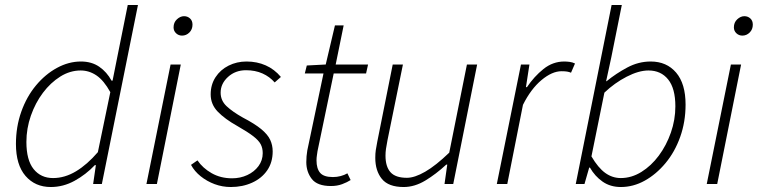

<svg xmlns="http://www.w3.org/2000/svg" viewBox="-20 -739 3043 771"><path d="M184 12Q121 12 82.5 -32.5Q44 -77 44 -161Q44 -230 65.5 -290.5Q87 -351 124.5 -396Q162 -441 209 -466.5Q256 -492 305 -492Q348 -492 378.5 -471Q409 -450 428 -415H432L451 -510L493 -719H534L389 0H354L365 -76H361Q325 -38 279.5 -13Q234 12 184 12ZM193 -24Q240 -24 285 -51Q330 -78 373 -128L423 -369Q397 -416 367.5 -436Q338 -456 304 -456Q261 -456 222 -431.5Q183 -407 152.5 -366.5Q122 -326 104 -274.5Q86 -223 86 -169Q86 -96 115 -60Q144 -24 193 -24Z M568 0 665 -480H706L610 0ZM711 -596Q697 -596 687 -605.5Q677 -615 677 -629Q677 -649 690.5 -661.5Q704 -674 719 -674Q733 -674 743 -665Q753 -656 753 -640Q753 -621 740.5 -608.5Q728 -596 711 -596Z M907 12Q873 12 842 0.5Q811 -11 786 -31Q761 -51 747 -77L773 -95Q794 -64 830 -43.5Q866 -23 912 -23Q945 -23 973 -36Q1001 -49 1018 -72Q1035 -95 1035 -124Q1035 -144 1027 -159.5Q1019 -175 997 -192Q975 -209 933 -233Q883 -261 854.5 -290.5Q826 -320 826 -360Q826 -399 845.5 -429Q865 -459 898 -475.5Q931 -492 970 -492Q1012 -492 1047 -476.5Q1082 -461 1108 -430L1083 -408Q1063 -431 1034 -444Q1005 -457 968 -457Q925 -457 895.5 -430Q866 -403 866 -367Q866 -335 890 -312.5Q914 -290 955 -267Q1003 -242 1029 -220.5Q1055 -199 1065 -177.5Q1075 -156 1075 -131Q1075 -87 1053 -55Q1031 -23 992.5 -5.5Q954 12 907 12Z M1309 8Q1254 8 1232 -20.5Q1210 -49 1210 -88Q1210 -101 1211 -111.5Q1212 -122 1214 -135L1279 -444H1204L1212 -476L1288 -480L1325 -637H1360L1328 -480H1458L1450 -444H1320L1255 -132Q1254 -123 1252.5 -114.5Q1251 -106 1251 -95Q1251 -62 1265.5 -45Q1280 -28 1317 -28Q1333 -28 1348 -32Q1363 -36 1375 -43L1388 -16Q1374 -7 1354 0.5Q1334 8 1309 8Z M1601 12Q1540 12 1513.5 -20.5Q1487 -53 1487 -105Q1487 -123 1489 -136Q1491 -149 1495 -170L1557 -480H1598L1536 -176Q1532 -155 1530 -141.5Q1528 -128 1528 -114Q1528 -70 1548 -47.5Q1568 -25 1614 -25Q1645 -25 1687.5 -49.5Q1730 -74 1784 -126L1855 -480H1896L1800 0H1765L1776 -78H1772Q1731 -40 1688 -14Q1645 12 1601 12Z M1975 0 2072 -480H2106L2092 -389H2096Q2125 -432 2162.5 -462Q2200 -492 2246 -492Q2256 -492 2267.5 -490.5Q2279 -489 2289 -484L2273 -447Q2266 -450 2257.5 -451.5Q2249 -453 2235 -453Q2197 -453 2154.5 -417.5Q2112 -382 2080 -318L2017 0Z M2473 12Q2431 12 2400 -9.5Q2369 -31 2349 -66H2346L2327 0H2292L2436 -719H2477L2435 -510L2414 -413H2416Q2454 -444 2499 -468Q2544 -492 2593 -492Q2657 -492 2695 -447.5Q2733 -403 2733 -319Q2733 -250 2711.5 -189.5Q2690 -129 2652.5 -84Q2615 -39 2569 -13.5Q2523 12 2473 12ZM2473 -24Q2516 -24 2555.5 -48.5Q2595 -73 2625.5 -114Q2656 -155 2674 -206.5Q2692 -258 2692 -312Q2692 -384 2663 -420Q2634 -456 2584 -456Q2545 -456 2496.5 -431Q2448 -406 2407 -367L2355 -111Q2382 -65 2410.5 -44.5Q2439 -24 2473 -24Z M2818 0 2915 -480H2956L2860 0ZM2961 -596Q2947 -596 2937 -605.5Q2927 -615 2927 -629Q2927 -649 2940.5 -661.5Q2954 -674 2969 -674Q2983 -674 2993 -665Q3003 -656 3003 -640Q3003 -621 2990.5 -608.5Q2978 -596 2961 -596Z"/></svg>

Font: Source Sans 3 Light
Style: Italic
Weight: 300
Italic angle: -11°
Designer: Paul D. Hunt
Foundry: Adobe
Version: Version 3.046;hotconv 1.0.118;makeotfexe 2.5.65603